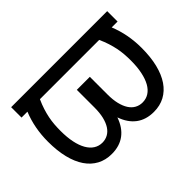

<svg xmlns="http://www.w3.org/2000/svg" viewBox="-106 -779 1022 1022"><g transform="rotate(-45 405.5 -267.5)"><path d="M767 -467.3H722.7Q758.5 -379.3 758.5 -277Q758.5 -209.2 745.4 -155.7Q732.2 -102.3 707.2 -65.5Q682.2 -28.8 646.1 -9.4Q610.1 9.9 563.9 9.9Q505 9.9 465.2 -19.9Q425.4 -49.7 405.5 -107.2Q385.7 -49.7 345.9 -19.9Q306.1 9.9 247.2 9.9Q201 9.9 165 -9.4Q128.9 -28.8 103.9 -65.5Q78.8 -102.3 65.7 -155.7Q52.6 -209.2 52.6 -277Q52.6 -379.3 88.4 -467.3H44V-545.5H767ZM182.5 -467.3Q169.7 -439.3 161.8 -414.2Q153.8 -389.2 149 -365.4Q144.2 -341.6 142.4 -318.2Q140.6 -294.7 140.6 -269.9Q140.6 -221.9 148.4 -184.5Q156.2 -147 171 -121.1Q185.7 -95.2 206.9 -81.7Q228 -68.2 254.3 -68.2Q277.3 -68.2 296.3 -78.7Q315.3 -89.1 328.7 -109.7Q342 -130.3 349.3 -160.5Q356.5 -190.7 356.5 -230.1V-363.6H454.5V-230.1Q454.5 -190.7 461.8 -160.5Q469.1 -130.3 482.4 -109.7Q495.7 -89.1 514.7 -78.7Q533.7 -68.2 556.8 -68.2Q583.5 -68.2 604.6 -81.7Q625.7 -95.2 640.3 -121.1Q654.8 -147 662.6 -184.5Q670.5 -221.9 670.5 -269.9Q670.5 -294.7 668.7 -318.2Q666.9 -341.6 662.1 -365.4Q657.3 -389.2 649.3 -414.2Q641.3 -439.3 628.6 -467.3Z"/></g></svg>

Font: Fast_Sans-Dotted
Style: Regular
Weight: 400
Version: Version 3.018